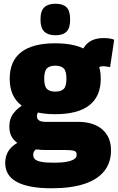

<svg xmlns="http://www.w3.org/2000/svg" viewBox="-20 -789 634 1029"><path d="M256 220Q134 220 71 186.5Q8 153 8 85Q8 57 17.5 35Q27 13 46.5 -4.5Q66 -22 95 -33L187 2Q178 7 171.5 12.5Q165 18 161.5 24.5Q158 31 158 40Q158 56 168 65Q178 74 202.5 78.5Q227 83 270 83Q310 83 337 78Q364 73 377.5 64Q391 55 391 41Q391 31 387 25.5Q383 20 369.5 17.5Q356 15 330 15H229Q169 15 124 1.5Q79 -12 54.5 -39.5Q30 -67 30 -110Q30 -154 53.5 -183.5Q77 -213 114 -233L210 -209Q194 -199 186 -189.5Q178 -180 178 -166Q178 -151 189.5 -143.5Q201 -136 224 -136H397Q481 -136 528 -95.5Q575 -55 575 17Q575 82 539 127.5Q503 173 432.5 196.5Q362 220 256 220ZM276 -177Q155 -177 93.5 -225Q32 -273 32 -367Q32 -462 93.5 -509.5Q155 -557 276 -557Q398 -557 459 -509.5Q520 -462 520 -367Q520 -273 459 -225Q398 -177 276 -177ZM276 -298Q307 -298 321.5 -312.5Q336 -327 336 -367Q336 -408 321.5 -422.5Q307 -437 276 -437Q246 -437 231.5 -422.5Q217 -408 217 -367Q217 -327 231.5 -312.5Q246 -298 276 -298ZM490 -409 417 -508Q431 -547 460.5 -566Q490 -585 535 -585Q551 -585 566 -583Q581 -581 592 -576L570 -429Q561 -431 551.5 -432.5Q542 -434 531 -434Q519 -434 508 -428Q497 -422 490 -409ZM277 -600Q238 -600 217.5 -619.5Q197 -639 197 -684Q197 -731 217.5 -750Q238 -769 277 -769Q317 -769 336.5 -750Q356 -731 356 -684Q356 -639 336.5 -619.5Q317 -600 277 -600Z"/></svg>

Font: Georama ExtraCondensed Thin ExtraBold
Style: Regular
Weight: 800
Version: Version 1.001